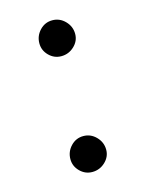

<svg xmlns="http://www.w3.org/2000/svg" viewBox="-81 -511 439 575"><g transform="rotate(-15 139.0 -224.0)"><path d="M136 -459Q159 -459 175.5 -442Q192 -425 192 -402Q192 -380 175 -364Q158 -348 135 -348Q113 -348 97 -364Q81 -380 81 -402Q81 -425 97 -442Q113 -459 136 -459ZM136 -100Q159 -100 175.5 -83Q192 -66 192 -43Q192 -21 175 -5Q158 11 135 11Q113 11 97 -5Q81 -21 81 -43Q81 -66 97 -83Q113 -100 136 -100Z"/></g></svg>

Font: Klingon pIqaD HaSta
Style: Regular
Weight: 400
Width: 0
Designer: Mike Neff (qa'vaj)
Foundry: Mike Neff and Michael Everson
Version: Version 2.003